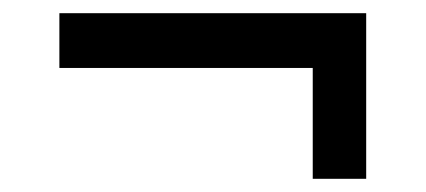

<svg xmlns="http://www.w3.org/2000/svg" viewBox="-20 -387 645 291"><path d="M454 -116V-284H70V-367H535V-116Z"/></svg>

Font: BDO Grotesk
Style: Regular
Weight: 400
Designer: Deni Anggara
Foundry: Lokal Container
Version: Version 2.000